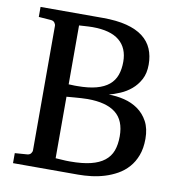

<svg xmlns="http://www.w3.org/2000/svg" viewBox="-77 -742 759 812"><g transform="rotate(10 302.5 -335.5)"><path d="M565.9 -198.2Q565.9 -157.7 554.4 -127.2Q543 -96.7 523.4 -74.7Q503.9 -52.7 478.3 -38.3Q452.6 -23.9 424.6 -15.4Q396.5 -6.8 367.4 -3.4Q338.4 0 312 0H32.2V-43L85 -46.9Q95.7 -47.9 100.8 -54.7Q106 -61.5 106 -68.8V-602.1Q106 -609.4 100.8 -616.2Q95.7 -623 85 -624L32.2 -627.9V-670.9H299.8Q359.4 -670.9 402.1 -659.9Q444.8 -648.9 472.2 -627.9Q499.5 -606.9 512.2 -577.1Q524.9 -547.4 524.9 -509.8Q524.9 -472.2 510.7 -445.8Q496.6 -419.4 475.1 -401.4Q453.6 -383.3 428.2 -372.6Q402.8 -361.8 380.9 -356Q414.6 -356 447.5 -347.9Q480.5 -339.8 506.8 -321.3Q533.2 -302.7 549.6 -272.5Q565.9 -242.2 565.9 -198.2ZM457 -189.9Q457 -258.3 416.5 -290Q376 -321.8 295.9 -321.8Q283.7 -321.8 268.8 -320.8Q253.9 -319.8 240.7 -318.8Q227.5 -317.9 217.8 -316.9Q208 -315.9 206.1 -315.9V-51.8Q218.3 -50.8 230 -50.3Q239.7 -49.3 250.2 -49.1Q260.7 -48.8 268.1 -48.8Q320.8 -48.8 356.7 -57.6Q392.6 -66.4 415 -84Q437.5 -101.6 447.3 -127.9Q457 -154.3 457 -189.9ZM417 -502.9Q417 -562 378.9 -593.5Q340.8 -625 263.2 -625Q255.4 -625 246.3 -624.5Q237.3 -624 229.2 -623.5Q221.2 -623 214.8 -622.6Q208.5 -622.1 206.1 -622.1V-369.1Q212.9 -368.7 219.7 -368.7Q225.6 -368.2 231.4 -368.2H242.2Q291 -368.2 324.5 -377.2Q357.9 -386.2 378.4 -403.3Q398.9 -420.4 408 -445.6Q417 -470.7 417 -502.9Z"/></g></svg>

Font: Charis SIL
Style: Regular
Weight: 400
Foundry: SIL International
Version: Version 4.112